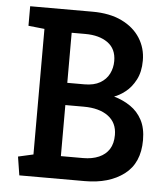

<svg xmlns="http://www.w3.org/2000/svg" viewBox="-51 -737 685 783"><g transform="rotate(5 292.0 -345.5)"><path d="M57 0 45 -76 107 -90V-604L41 -611V-691H296Q367 -691 416.5 -667Q466 -643 492 -602Q518 -561 518 -510Q518 -464 501 -431.5Q484 -399 459.5 -380Q435 -361 414 -354Q452 -343 482 -322.5Q512 -302 529.5 -269Q547 -236 547 -187Q547 -93 485.5 -46.5Q424 0 325 0ZM219 -93H310Q347 -93 374.5 -105Q402 -117 416.5 -140Q431 -163 431 -198Q431 -248 394.5 -275Q358 -302 294 -302H219ZM219 -393H289Q328 -393 353 -407.5Q378 -422 390 -446Q402 -470 402 -498Q402 -548 367 -573Q332 -598 275 -598H219Z"/></g></svg>

Font: Kreon Medium
Style: Regular
Weight: 500
Version: Version 2.002